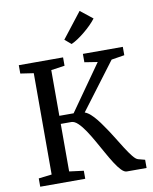

<svg xmlns="http://www.w3.org/2000/svg" viewBox="-105 -1078 920 1156"><g transform="rotate(-10 355.5 -500.5)"><path d="M45.6 0V-50.8L126 -60.4V-679.9L45.6 -691.9V-743H316.2V-691.9L233 -679.9V-400.4H320.3L516.8 -679.4L437.4 -691.9V-743H681.5V-691.9L601.8 -679.1L386.9 -393.7Q405.1 -387 421.9 -371.7Q438.8 -356.5 455.3 -336Q471.9 -315.6 488 -291.7Q513.2 -256.2 537.2 -217.2Q561.2 -178.2 582.8 -144.1Q604.5 -110 622.8 -87.2Q641.1 -64.4 654.7 -60.9L695.8 -50.1V0H574.8Q559.6 0 541.6 -18.7Q523.7 -37.4 504.1 -68.2Q484.5 -99.1 463.9 -136.2Q443.3 -173.3 422.6 -209.6Q401.4 -247.1 379.9 -279.4Q358.3 -311.6 337.5 -331.3Q316.7 -351 297.6 -351H233V-60.4L320.8 -49.1V0ZM380.7 -813.6 342.1 -846.3 462.8 -1001.3 537.7 -941.8Q524.3 -924.1 505.1 -904.9Q485.9 -885.7 464 -867.8Q442.2 -849.8 420.8 -835.6Q399.5 -821.4 381.5 -813.6Z"/></g></svg>

Font: Merriweather Light
Style: Regular
Weight: 300
Designer: Eben Sorkin
Foundry: Eben Sorkin
Version: Version 2.100